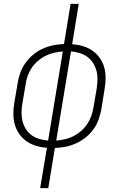

<svg xmlns="http://www.w3.org/2000/svg" viewBox="-20 -755 640 990"><path d="M187 215 222 7Q193 5 166 -3Q139 -11 117 -26.5Q95 -42 79.5 -64Q64 -86 56.5 -112.5Q49 -139 49 -168Q49 -197 54 -226L71 -326Q75 -353 84.5 -379.5Q94 -406 111 -430Q128 -454 151 -473Q174 -492 200.5 -504Q227 -516 254.5 -521.5Q282 -527 310 -528L344 -735H386L352 -527Q381 -525 408 -517Q435 -509 457 -493.5Q479 -478 494.5 -456Q510 -434 517.5 -407.5Q525 -381 524.5 -352Q524 -323 519 -294L503 -194Q498 -167 489 -140.5Q480 -114 463 -90Q446 -66 422.5 -47Q399 -28 372.5 -16Q346 -4 319 1.5Q292 7 263 8L229 215ZM228 -30 304 -490Q282 -488 259.5 -483Q237 -478 215.5 -467.5Q194 -457 175.5 -441Q157 -425 143.5 -405Q130 -385 122.5 -363.5Q115 -342 112 -319L95 -219Q91 -196 91 -173Q91 -150 96.5 -128.5Q102 -107 114 -88.5Q126 -70 143.5 -57.5Q161 -45 183 -38.5Q205 -32 228 -30ZM270 -30Q292 -32 314.5 -37Q337 -42 358 -52.5Q379 -63 397.5 -79Q416 -95 429.5 -115Q443 -135 450.5 -156.5Q458 -178 462 -201L479 -301Q482 -324 482.5 -347Q483 -370 477 -391.5Q471 -413 459 -431.5Q447 -450 429.5 -462.5Q412 -475 390.5 -481.5Q369 -488 346 -490Z"/></svg>

Font: Iosevka XLt Ex Obl
Style: Regular
Weight: 200
Width: 7
Italic angle: -9°
Monospace: yes
Designer: Belleve Invis
Foundry: Belleve Invis
Version: Version 32.5.0; ttfautohint (v1.8.4)